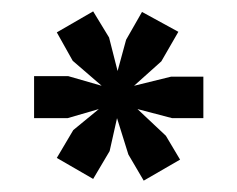

<svg xmlns="http://www.w3.org/2000/svg" viewBox="-20 -751 418 338"><path d="M144 -731 172 -685 187 -626 202 -681 230 -730 294 -695 264 -643 216 -600 281 -616H338V-543H283L222 -559L272 -512L297 -470L233 -433L206 -479L186 -543L173 -485L144 -436L80 -473L109 -522L154 -559L99 -543H40V-617H100L159 -600L108 -644L80 -694Z"/></svg>

Font: PT Sans
Style: Bold
Weight: 700
Version: Version 2.003W OFL; ttfautohint (v1.6)